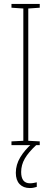

<svg xmlns="http://www.w3.org/2000/svg" viewBox="-20 -734 259 971"><path d="M181 0H38V-19L98 -22V-691L38 -695V-714H181V-695L123 -691V-22L181 -19ZM87 136Q87 193 132 193Q141 193 151.5 191Q162 189 166 188V211Q160 213 151 215Q142 217 131 217Q98 217 79 197Q60 177 60 140Q60 99 82.5 61.5Q105 24 143 -9L163 0Q124 36 105.5 68Q87 100 87 136Z"/></svg>

Font: Noto Sans Lao Looped ExtraCondensed Thin
Style: Regular
Weight: 100
Width: 2
Designer: Mark Frömberg, Ben Mitchell
Foundry: The Fontpad Ltd
Version: Version 1.002; ttfautohint (v1.8.4.7-5d5b)